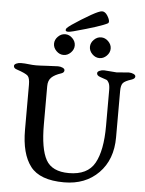

<svg xmlns="http://www.w3.org/2000/svg" viewBox="-60 -942 751 996"><g transform="rotate(5 316.0 -444.5)"><path d="M292 -779Q272 -774 265 -774Q251 -774 251 -782Q251 -787 255 -792Q268 -806 326 -842Q384 -878 410 -889Q424 -895 431 -895Q447 -895 459 -876Q471 -857 471 -845Q471 -839 467 -836Q433 -817 292 -779ZM213.5 -743.5Q230 -760 251 -760Q272 -760 288.5 -743.5Q305 -727 305 -706Q305 -685 288.5 -668.5Q272 -652 251 -652Q230 -652 213.5 -668.5Q197 -685 197 -706Q197 -727 213.5 -743.5ZM400.5 -743.5Q417 -760 438 -760Q459 -760 475.5 -743.5Q492 -727 492 -706Q492 -685 475.5 -668.5Q459 -652 438 -652Q417 -652 400.5 -668.5Q384 -685 384 -706Q384 -727 400.5 -743.5ZM560 -492V-250Q560 -134 491 -64Q422 6 311 6Q185 6 135.5 -58.5Q86 -123 86 -248V-482Q86 -517 75 -528.5Q64 -540 16 -556Q0 -561 0 -573Q0 -581 11 -586Q22 -591 35 -591Q55 -591 75.5 -588.5Q96 -586 114 -586Q132 -586 171.5 -588.5Q211 -591 228 -591Q241 -591 252 -586Q263 -581 263 -573Q263 -561 248 -556Q214 -545 197.5 -529Q181 -513 181 -484V-284Q181 -157 212.5 -100.5Q244 -44 332 -44Q429 -44 466 -110Q503 -176 503 -304V-490Q503 -516 497 -528Q491 -540 484.5 -543Q478 -546 450 -555Q433 -561 433 -573Q433 -581 444 -586Q455 -591 468 -591Q476 -591 501 -588.5Q526 -586 533 -586Q540 -586 565 -588.5Q590 -591 597 -591Q610 -591 621 -586Q632 -581 632 -573Q632 -562 615 -556Q580 -545 570 -533Q560 -521 560 -492Z"/></g></svg>

Font: EB Garamond 08
Style: Regular
Weight: 400
Version: Version 0.016 ; ttfautohint (v1.5)